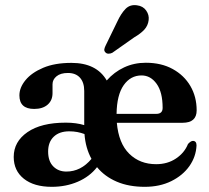

<svg xmlns="http://www.w3.org/2000/svg" viewBox="-20 -711 806 742"><path d="M740 -284.5Q740 -236.5 685.5 -236.5H431.5Q438.5 -157 479.5 -116.8Q520.5 -76.5 583.5 -76.5Q627.5 -76.5 660.2 -98.5Q693 -120.5 706.5 -154.5Q718 -167 726 -166.5Q739.5 -166 739.5 -149Q737.5 -105.5 712 -69.2Q686.5 -33 642 -11Q597.5 11 539.5 11Q477.5 11 431 -9Q384.5 -29 355 -65Q326.5 -28.5 280.8 -8.8Q235 11 180 11Q111.5 11 72.2 -20.2Q33 -51.5 33 -104.5Q33 -163.5 86 -200.2Q139 -237 234.5 -237Q255 -237 273 -234.5Q291 -232 305.5 -227.5V-359.5Q305.5 -392.5 289 -410.8Q272.5 -429 242.5 -429Q214 -429 198.5 -416.2Q183 -403.5 183 -385.5V-351Q183 -323 164 -306.5Q145 -290 112 -290Q55 -290 55 -342.5Q55 -372.5 78.5 -401.2Q102 -430 146.8 -449Q191.5 -468 256 -468Q353 -468 392.5 -400Q421 -432.5 459.5 -450.5Q498 -468.5 543.5 -468.5Q603.5 -468.5 647.5 -444.2Q691.5 -420 715.8 -378.5Q740 -337 740 -284.5ZM527 -419.5Q484.5 -419.5 458 -381.8Q431.5 -344 430.5 -271H584Q608.5 -271 608.5 -294Q608.5 -355 585.2 -387.2Q562 -419.5 527 -419.5ZM166 -125.5Q166 -88 185.8 -68Q205.5 -48 236.5 -48Q292.5 -48 333.5 -97Q310.5 -139 306.5 -193Q293 -198 278.5 -200.8Q264 -203.5 247.5 -203.5Q209.5 -203.5 187.8 -182.8Q166 -162 166 -125.5ZM433 -627Q447.5 -658.5 465 -676.5Q482.5 -694.5 509.5 -690.5Q533 -687.5 545 -670.2Q557 -653 554.5 -633.5Q552 -612 537.8 -596.5Q523.5 -581 498.5 -566.5L414 -507Q407 -503.5 399.5 -503.5Q392 -503.5 387.5 -508.5Q382 -514 383.2 -520.8Q384.5 -527.5 388 -534.5Z"/></svg>

Font: Fraunces 72pt S050 SemiBold
Style: Regular
Weight: 600
Version: Version 1.000; ttfautohint (v1.8.3)